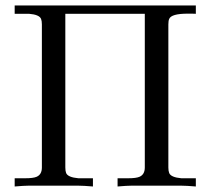

<svg xmlns="http://www.w3.org/2000/svg" viewBox="-20 -676 763 696"><path d="M689.9 0Q655.3 -2.9 638.2 -2.9H455.1Q440.9 -2.9 406.2 0V-29.8H444.3Q473.6 -29.8 485.8 -35.2Q504.9 -43.5 504.9 -68.8V-626H216.8V-68.8Q216.8 -56.2 219.7 -48.8Q226.1 -33.2 264.2 -29.8Q270 -29.3 316.9 -29.8V0Q282.2 -2.9 265.1 -2.9H82.5Q67.9 -2.9 33.2 0V-29.8H71.3Q100.6 -29.8 112.8 -35.2Q131.8 -43.5 131.8 -68.8V-587.4Q131.8 -600.1 128.9 -607.4Q122.6 -623 85.4 -626Q85 -626 33.2 -626V-656.2H689.9V-626Q685.1 -626 675.3 -626.5Q665.5 -626.5 660.2 -626.5Q601.1 -626.5 593.3 -607.4Q590.3 -600.6 590.3 -587.4V-68.8Q590.3 -56.6 593.3 -48.8Q599.6 -33.2 637.2 -29.8Q643.6 -29.3 689.9 -29.8Z"/></svg>

Font: Kurinto Book Core
Style: Regular
Weight: 400
Designer: Kurinto was developed by Clint Goss from a range of fonts that are compatible with the SIL Open Font License Version 1.1
Foundry: Clinton F. Goss
Version: Version 2.196; July 25, 2020